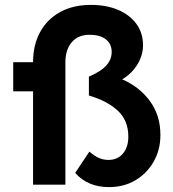

<svg xmlns="http://www.w3.org/2000/svg" viewBox="-20 -754 706 784"><path d="M34 -381V-500H115Q115 -570 143.5 -622.5Q172 -675 225 -704.5Q278 -734 351 -734Q414 -734 461.5 -714Q509 -694 536.5 -657Q564 -620 564 -569Q564 -529 541.5 -491.5Q519 -454 479 -430Q549 -400 592 -341.5Q635 -283 635 -203Q635 -142 607.5 -94Q580 -46 533 -18Q486 10 425 10Q338 10 287 -48L345 -135Q367 -116 385 -108.5Q403 -101 423 -101Q460 -101 482 -127Q504 -153 504 -196Q504 -262 461 -302Q418 -342 343 -364V-441Q392 -462 414 -486.5Q436 -511 436 -542Q436 -575 412 -593.5Q388 -612 346 -612Q299 -612 273 -581.5Q247 -551 247 -500V0H115V-381Z"/></svg>

Font: Lexend SemiBold
Style: Regular
Weight: 600
Designer: Bonnie Shaver-Troup, Thomas Jockin
Foundry: Lexend
Version: Version 1.005; ttfautohint (v1.8.3)